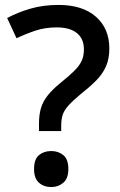

<svg xmlns="http://www.w3.org/2000/svg" viewBox="-20 -744 488 778"><path d="M138 -243Q138 -279 146 -306Q154 -333 173.5 -357.5Q193 -382 225 -408Q261 -437 281.5 -457.5Q302 -478 311 -497.5Q320 -517 320 -544Q320 -587 291.5 -610Q263 -633 210 -633Q163 -633 124 -620Q85 -607 47 -589L9 -671Q52 -694 103.5 -709Q155 -724 217 -724Q315 -724 369 -676Q423 -628 423 -548Q423 -505 409 -474Q395 -443 368.5 -416.5Q342 -390 305 -361Q274 -335 257 -316Q240 -297 234 -278.5Q228 -260 228 -234V-213H138ZM118 -59Q118 -99 138 -115.5Q158 -132 188 -132Q216 -132 236.5 -115.5Q257 -99 257 -59Q257 -21 236.5 -3.5Q216 14 188 14Q158 14 138 -3.5Q118 -21 118 -59Z"/></svg>

Font: Noto Sans Kawi Medium
Style: Regular
Weight: 500
Designer: Fadhl Haqq
Version: Version 1.000